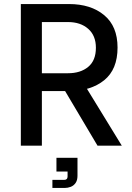

<svg xmlns="http://www.w3.org/2000/svg" viewBox="-20 -720 654 949"><path d="M83 0V-700H321Q429 -700 495 -645Q561 -590 561 -485Q561 -377 495 -323.5Q429 -270 321 -270H131V-358H316Q378 -358 416 -389.5Q454 -421 454 -484Q454 -544 416 -577.5Q378 -611 316 -611H143L187 -651V0ZM462 0 275 -315H389L582 0ZM239 209V169H298Q314 169 314 152V128H259V60H363V149Q363 171 353.5 184.5Q344 198 329.5 203.5Q315 209 300 209Z"/></svg>

Font: SUSE Medium
Style: Regular
Weight: 500
Designer: Rene Bieder
Foundry: SUSE
Version: Version 1.000